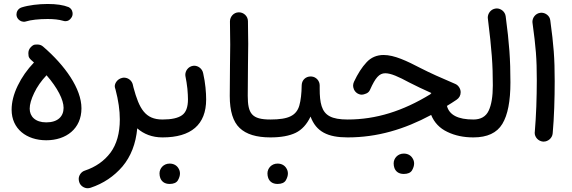

<svg xmlns="http://www.w3.org/2000/svg" viewBox="-20 -681 2933 985"><path d="M39.6 -118.2C39.6 -19.5 116.7 38.6 217.3 38.6C318.8 38.6 397.9 -20 397.9 -125.5C397.9 -226.1 314 -344.7 201.2 -441.9C192.9 -449.2 183.1 -452.6 171.9 -452.6C170.4 -452.6 166.5 -452.6 159.7 -452.1C152.3 -451.7 144.5 -446.3 136.2 -437C128.9 -428.7 125.5 -418.9 125.5 -407.7C125.5 -406.2 126 -402.3 126.5 -395C127 -387.7 131.8 -380.4 141.1 -372.1L154.3 -360.4C119.6 -324.2 91.8 -284.7 70.8 -241.2C49.8 -197.8 39.6 -156.7 39.6 -118.2ZM132.3 -123.5C132.3 -145.5 140.1 -172.4 155.3 -204.1C170.4 -235.8 191.4 -266.1 218.8 -294.9C275.4 -230 306.2 -168.9 306.2 -127.9C306.2 -83.5 276.4 -53.2 217.3 -53.2C160.6 -53.2 132.3 -84 132.3 -123.5ZM65.9 -596.7C71.8 -577.6 90.3 -569.3 102.5 -569.3C106 -569.3 108.9 -569.8 112.3 -570.8C138.2 -579.1 180.2 -583.5 224.6 -583.5C256.3 -583.5 282.7 -580.6 304.2 -574.2C308.6 -572.8 312.5 -572.3 315.9 -572.3C328.1 -572.3 338.4 -578.1 346.2 -590.3C350.6 -596.7 352.5 -603 352.5 -610.4C352.5 -616.7 351.6 -634.3 332 -644.5C305.2 -655.3 269.5 -660.6 224.6 -660.6C177.7 -660.6 126.5 -654.3 91.3 -643.1C71.3 -636.7 64.5 -619.1 64.5 -607.4C64.5 -604 64.9 -600.1 65.9 -596.7Z M571.3 -226.1C571.8 -224.6 572.3 -222.7 572.8 -221.2C587.4 -165.5 594.7 -114.7 594.7 -68.4C594.7 2.4 578.6 59.1 546.9 102.1C514.6 145 470.7 175.8 415 194.3C395 200.7 383.8 220.7 383.8 236.8C383.8 241.7 384.8 247.1 386.2 252.4C392.6 274.4 414.1 284.7 429.2 284.7C434.1 284.7 439.5 283.7 444.8 282.2C510.7 260.3 564.9 223.6 608.4 172.9C651.4 121.6 676.8 56.6 684.1 -22.5C717.8 6.8 760.3 23.9 813.5 23.9H814C839.4 23.9 859.9 3.4 859.9 -22C859.9 -47.4 839.4 -67.9 814 -67.9H813.5C725.1 -67.9 694.3 -123 665 -231.4L661.1 -248C656.7 -265.1 641.6 -279.8 622.1 -282.2C620.6 -282.7 618.7 -282.7 616.7 -282.7C613.3 -282.7 609.4 -282.2 606 -281.2C581.1 -275.4 568.8 -252.9 568.8 -238.8C568.8 -234.4 569.8 -230.5 571.3 -226.1Z M768.1 -22C768.1 3.4 788.6 23.9 814 23.9C960.4 23.9 1037.6 -41.5 1037.6 -170.9C1037.6 -204.6 1033.7 -255.9 1022.5 -304.2C1018.1 -329.1 996.1 -343.8 976.6 -343.8C974.6 -343.8 972.7 -343.8 970.2 -343.3C945.3 -339.4 930.7 -317.4 930.7 -297.4C930.7 -295.4 930.7 -293.5 931.2 -291C935.5 -270 939 -248 941.4 -225.6C943.4 -203.1 944.3 -185.1 944.3 -171.4C944.3 -131.3 934.1 -104 913.6 -89.8C893.1 -75.2 859.9 -67.9 814 -67.9C788.6 -67.9 768.1 -47.4 768.1 -22ZM798.3 208.5C798.3 217.3 799.8 225.1 802.2 231.9C808.1 248 822.3 262.7 850.1 262.7C871.1 262.7 885.3 256.3 892.6 244.1C899.9 231.4 903.3 219.7 903.3 209C903.3 198.7 900.4 189.9 895 181.6C886.7 168 871.6 158.2 850.1 158.2C819.3 158.2 798.3 182.6 798.3 208.5Z M1158.7 -188.5C1158.7 -110.8 1175.8 -56.2 1209.5 -24.4C1243.2 7.8 1295.4 23.9 1367.2 23.9H1367.7C1393.1 23.9 1413.6 3.4 1413.6 -22C1413.6 -47.4 1393.1 -67.9 1367.7 -67.9H1367.2C1272 -67.9 1251 -97.7 1251 -189.9C1251 -314.5 1253.4 -402.8 1253.4 -456.1C1253.4 -494.6 1252.9 -533.7 1252 -573.2C1251.5 -598.6 1229.5 -617.7 1206.5 -617.7H1204.1C1178.7 -617.2 1159.7 -595.2 1159.7 -571.3V-569.8C1160.6 -529.3 1161.1 -490.2 1161.1 -452.1C1161.1 -398.9 1158.7 -311.5 1158.7 -188.5Z M1321.3 -22C1321.3 3.4 1342.3 23.9 1367.7 23.9C1420.9 23.9 1463.9 16.1 1496.6 0.5C1528.8 -15.1 1554.2 -43 1573.2 -83C1602.1 -4.9 1661.6 23.9 1763.2 23.9H1763.7C1789.1 23.9 1809.6 3.4 1809.6 -22C1809.6 -47.4 1789.1 -67.9 1763.7 -67.9H1763.2C1722.7 -67.9 1692.4 -73.2 1671.4 -84.5C1629.4 -106.4 1620.1 -154.8 1620.1 -225.1V-240.2V-242.7C1620.1 -265.6 1602.5 -287.1 1577.1 -288.6H1572.8C1550.8 -288.6 1529.3 -272.9 1527.8 -245.1C1527.3 -200.7 1522.9 -165.5 1515.6 -139.6C1508.3 -113.8 1493.2 -95.2 1470.7 -84.5C1448.2 -73.2 1414.1 -67.9 1367.7 -67.9C1342.3 -67.9 1321.3 -47.4 1321.3 -22ZM1352.1 208.5C1352.1 217.3 1353.5 225.1 1356 231.9C1361.8 248 1376 262.7 1403.8 262.7C1424.8 262.7 1439 256.3 1446.3 244.1C1453.6 231.4 1457 219.7 1457 209C1457 198.7 1454.1 189.9 1448.7 181.6C1440.4 168 1425.3 158.2 1403.8 158.2C1373 158.2 1352.1 182.6 1352.1 208.5Z M1948.2 -398.9C1912.6 -398.9 1883.3 -386.2 1860.4 -361.3C1836.9 -336.4 1815.4 -302.7 1795.9 -261.2C1793 -254.9 1791.5 -248 1791.5 -241.7C1791.5 -232.4 1795.4 -213.9 1812.5 -202.6C1820.3 -197.8 1828.1 -195.3 1836.4 -195.3C1841.8 -195.3 1849.6 -197.3 1858.9 -201.2C1868.2 -205.1 1875 -211.9 1878.9 -221.7C1905.8 -281.7 1925.3 -305.2 1956.5 -305.2C1985.4 -305.2 2024.4 -287.6 2079.6 -257.8C2113.3 -240.2 2150.4 -223.1 2193.4 -203.6C2190.9 -201.7 2189 -199.7 2187.5 -197.3C2046.9 -111.3 1909.7 -67.9 1763.7 -67.9C1738.3 -67.9 1717.3 -46.9 1717.3 -22C1717.3 2 1738.3 23.9 1763.7 23.9C1915.5 23.9 2054.7 -17.6 2191.9 -91.3C2208 -51.8 2235.8 -22.9 2274.9 -4.4C2314 14.6 2358.4 23.9 2408.2 23.9H2408.7C2434.1 23.9 2454.6 3.4 2454.6 -22C2454.6 -47.4 2434.1 -67.9 2408.7 -67.9H2408.2C2329.6 -67.9 2284.7 -91.3 2272.9 -137.7C2289.1 -147.5 2305.2 -157.7 2321.8 -168.9C2335.9 -178.2 2343.3 -191.4 2343.3 -208C2343.3 -225.6 2331.5 -244.1 2315.4 -250.5C2242.7 -281.2 2183.6 -308.1 2138.7 -331.1C2066.4 -368.7 2002.9 -398.9 1948.2 -398.9ZM1999.5 157.2C1999.5 166 2001 173.8 2003.4 180.7C2009.3 196.8 2023.4 211.4 2051.3 211.4C2072.3 211.4 2086.4 205.1 2093.8 192.9C2101.1 180.2 2104.5 168.5 2104.5 157.7C2104.5 147.5 2101.6 138.7 2096.2 130.4C2087.9 116.7 2072.8 106.9 2051.3 106.9C2020.5 106.9 1999.5 131.3 1999.5 157.2Z M2362.8 -22C2362.8 3.4 2383.3 23.9 2408.7 23.9C2479.5 23.9 2529.3 1 2557.1 -45.4C2585 -91.3 2598.6 -162.1 2598.6 -258.3C2598.6 -376 2592.8 -457.5 2574.2 -597.7C2570.8 -622.6 2548.3 -637.7 2528.8 -637.7C2526.9 -637.7 2524.9 -637.7 2522.5 -637.2C2497.6 -633.8 2482.4 -611.8 2482.4 -590.8C2482.4 -589.4 2482.4 -587.4 2482.9 -585.4C2502.9 -424.3 2508.3 -349.1 2508.3 -242.7C2508.3 -185.5 2501 -142.6 2486.8 -112.8C2472.7 -83 2446.3 -67.9 2408.7 -67.9C2383.3 -67.9 2362.8 -47.4 2362.8 -22Z M2711.9 -563.5C2729 -438 2733.9 -382.8 2733.9 -268.6C2733.9 -225.1 2732.9 -180.7 2731.4 -134.3C2729.5 -87.9 2727.1 -44.4 2723.6 -4.4C2723.1 -2.9 2723.1 -1 2723.1 0.5C2723.1 21.5 2740.2 43 2765.6 45.4H2769.5C2791 45.4 2813.5 27.8 2815.4 2.9C2822.8 -77.6 2825.7 -175.8 2825.7 -264.2C2825.7 -385.3 2820.3 -448.7 2803.2 -575.7C2800.8 -600.6 2777.8 -615.7 2757.8 -615.7C2755.9 -615.7 2753.9 -615.7 2751.5 -615.2C2726.6 -611.8 2711.4 -589.8 2711.4 -568.8C2711.4 -567.4 2711.4 -565.4 2711.9 -563.5Z"/></svg>

Font: Mikhak Medium
Style: Regular
Weight: 500
Designer: Amin Abedi
Version: Version 3.2